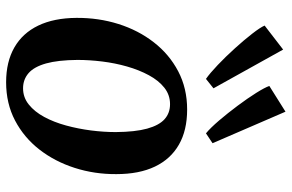

<svg xmlns="http://www.w3.org/2000/svg" viewBox="-179 -739 930 612"><g transform="rotate(90 286.0 -433.0)"><path d="M329 -564.5Q395.5 -564.5 441.2 -538.2Q487 -512 511 -461.8Q535 -411.5 535 -339Q535.5 -269.5 515.2 -206.2Q495 -143 456.8 -93.8Q418.5 -44.5 364.2 -16Q310 12.5 242 12.5Q177 12.5 131.2 -13.8Q85.5 -40 61.5 -90Q37.5 -140 37 -211.5Q36.5 -282 56.5 -345.5Q76.5 -409 114.8 -458.2Q153 -507.5 207.2 -536Q261.5 -564.5 329 -564.5ZM312 -510Q282.5 -510 259.5 -491.8Q236.5 -473.5 219.8 -442.5Q203 -411.5 192 -373Q181 -334.5 176 -293.5Q171 -252.5 171 -215Q171.5 -153 182.2 -114.8Q193 -76.5 213.2 -59Q233.5 -41.5 261.5 -41.5Q290.5 -41.5 313.2 -59.8Q336 -78 352.8 -109Q369.5 -140 380 -178.5Q390.5 -217 395.8 -258Q401 -299 401 -337Q400.5 -399 390 -437Q379.5 -475 360 -492.5Q340.5 -510 312 -510ZM231.5 -624.5Q213.5 -637 187 -662.2Q160.5 -687.5 134 -716.8Q107.5 -746 87.5 -771.8Q67.5 -797.5 61.5 -811.5L138 -870.5L261.5 -648.5ZM405 -624.5Q388 -638.5 364.2 -666.2Q340.5 -694 317 -725.5Q293.5 -757 276.2 -784.5Q259 -812 254 -826.5L336 -878L436.5 -645.5Z"/></g></svg>

Font: Merriweather 28pt SemiBold
Style: Italic
Weight: 600
Italic angle: -7.8°
Version: Version 2.101